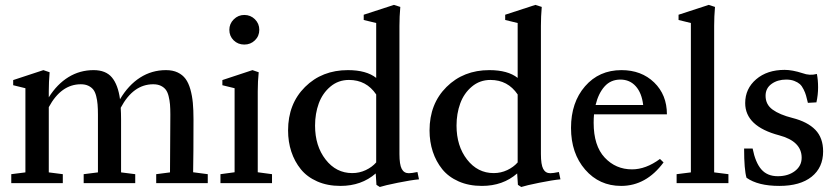

<svg xmlns="http://www.w3.org/2000/svg" viewBox="-20 -746 3416 782"><path d="M25.9 0V-36.6L83.5 -43.9V-386.7L33.7 -398.9V-419.9L156.7 -460.4L182.1 -451.7Q178.7 -411.6 178.7 -374V-349.6Q212.4 -403.3 258.8 -431.9Q305.2 -460.4 361.3 -460.4Q411.1 -460.4 436 -430.4Q460.9 -400.4 468.8 -341.8Q502.9 -399.4 550.5 -429.9Q598.1 -460.4 656.2 -460.4Q683.6 -460.4 703.6 -450.9Q723.6 -441.4 735.8 -424.8Q748 -408.2 755.4 -382.1Q762.7 -356 765.4 -327.1Q768.1 -298.3 768.1 -259.8Q768.1 -114.7 766.6 -44.4L826.2 -36.6V0H616.2V-36.6L672.4 -43.9Q673.8 -273.9 673.8 -278.8Q673.8 -303.2 672.4 -320.6Q670.9 -337.9 666.7 -354.5Q662.6 -371.1 655 -380.9Q647.5 -390.6 634.8 -396.7Q622.1 -402.8 604 -402.8Q522.5 -402.8 471.7 -307.1Q473.1 -284.7 473.1 -259.8V-43.9L530.8 -36.6V0H320.8V-36.6L378.9 -43.9V-278.8Q378.9 -303.2 377.4 -320.6Q376 -337.9 371.8 -354.5Q367.7 -371.1 360.1 -380.9Q352.5 -390.6 339.8 -396.7Q327.1 -402.8 309.1 -402.8Q229 -402.8 178.7 -309.6V-43.9L235.8 -36.6V0Z M975.1 -564.5Q949.2 -564.5 931.6 -581.8Q914.1 -599.1 914.1 -624.5Q914.1 -649.4 932.1 -667.2Q950.2 -685.1 975.1 -685.1Q1000.5 -685.1 1018.3 -667.5Q1036.1 -649.9 1036.1 -624.5Q1036.1 -599.1 1018.3 -581.8Q1000.5 -564.5 975.1 -564.5ZM877.9 0V-36.6L935.5 -44.4V-386.7L885.7 -398.9V-419.9L1008.3 -460.4L1033.7 -451.7Q1029.8 -415 1029.8 -374V-44.4L1087.9 -36.6V0Z M1526.9 15.6 1513.2 6.8 1510.3 -39.6Q1452.1 11.2 1366.7 11.2Q1313.5 11.2 1272 -7.1Q1230.5 -25.4 1205.1 -56.9Q1179.7 -88.4 1166.5 -128.4Q1153.3 -168.5 1153.3 -214.8Q1153.3 -323.2 1222.4 -391.8Q1291.5 -460.4 1397 -460.4Q1472.2 -460.4 1512.2 -428.7V-652.3L1461.4 -664.6V-686L1584.5 -726.1L1610.4 -717.8Q1606.9 -678.7 1606.9 -640.6V-118.7Q1606.9 -75.7 1616.2 -58.1Q1625.5 -40.5 1645 -40.5Q1656.7 -40.5 1680.2 -45.4L1686.5 -15.6Q1654.8 -12.7 1600.3 -1.7Q1545.9 9.3 1526.9 15.6ZM1414.6 -41Q1443.8 -41 1469.7 -53.2Q1495.6 -65.4 1512.2 -84.5V-361.3Q1472.2 -420.4 1401.4 -420.4Q1357.9 -420.4 1325.7 -393.3Q1293.5 -366.2 1278.3 -324.7Q1263.2 -283.2 1263.2 -234.4Q1263.2 -151.4 1306.2 -96.2Q1349.1 -41 1414.6 -41Z M2103 15.6 2089.4 6.8 2086.4 -39.6Q2028.3 11.2 1942.9 11.2Q1889.6 11.2 1848.1 -7.1Q1806.6 -25.4 1781.2 -56.9Q1755.9 -88.4 1742.7 -128.4Q1729.5 -168.5 1729.5 -214.8Q1729.5 -323.2 1798.6 -391.8Q1867.7 -460.4 1973.1 -460.4Q2048.3 -460.4 2088.4 -428.7V-652.3L2037.6 -664.6V-686L2160.6 -726.1L2186.5 -717.8Q2183.1 -678.7 2183.1 -640.6V-118.7Q2183.1 -75.7 2192.4 -58.1Q2201.7 -40.5 2221.2 -40.5Q2232.9 -40.5 2256.3 -45.4L2262.7 -15.6Q2231 -12.7 2176.5 -1.7Q2122.1 9.3 2103 15.6ZM1990.7 -41Q2020 -41 2045.9 -53.2Q2071.8 -65.4 2088.4 -84.5V-361.3Q2048.3 -420.4 1977.5 -420.4Q1934.1 -420.4 1901.9 -393.3Q1869.6 -366.2 1854.5 -324.7Q1839.4 -283.2 1839.4 -234.4Q1839.4 -151.4 1882.3 -96.2Q1925.3 -41 1990.7 -41Z M2509.8 11.2Q2420.9 11.2 2363.3 -55.2Q2305.7 -121.6 2305.7 -225.1Q2305.7 -328.6 2362.8 -394.5Q2419.9 -460.4 2511.2 -460.4Q2592.3 -460.4 2644.3 -410.2Q2696.3 -359.9 2696.3 -280.3H2399.4Q2397.9 -263.7 2397.9 -246.1Q2397.9 -152.3 2442.9 -104.2Q2487.8 -56.2 2554.2 -56.2Q2610.4 -56.2 2668 -98.6L2682.6 -84.5Q2611.8 11.2 2509.8 11.2ZM2506.8 -421.9Q2467.3 -421.9 2442.1 -393.6Q2417 -365.2 2405.8 -318.4H2599.6Q2593.8 -367.7 2569.3 -394.8Q2544.9 -421.9 2506.8 -421.9Z M2735.8 0V-36.6L2793.9 -43.9V-652.3L2743.7 -664.6V-686L2866.7 -726.1L2892.1 -717.8Q2888.7 -678.7 2888.7 -640.6V-43.9L2946.8 -36.6V0Z M3154.3 11.2Q3067.4 11.2 3020.5 -22Q3010.7 -54.7 3010.7 -141.1H3045.4Q3056.6 -84 3080.8 -56.2Q3105 -28.3 3147.9 -28.3Q3189.9 -28.3 3217.5 -49.3Q3245.1 -70.3 3245.1 -103.5Q3245.1 -170.4 3153.8 -194.8Q3015.1 -231.4 3015.1 -326.2Q3015.1 -384.8 3059.8 -423.1Q3104.5 -461.4 3175.8 -461.4Q3207 -461.4 3249 -447.8Q3277.8 -437 3307.1 -444.8Q3312 -419.9 3312 -390.1Q3312 -359.9 3305.2 -329.1L3270.5 -327.1Q3266.1 -345.7 3262.9 -356.9Q3259.8 -368.2 3252.9 -382.1Q3246.1 -396 3237.5 -403.6Q3229 -411.1 3214.8 -416.5Q3200.7 -421.9 3182.1 -421.9Q3147 -421.9 3122.6 -404.3Q3098.1 -386.7 3098.1 -356Q3098.1 -320.3 3126.7 -299.6Q3155.3 -278.8 3207.5 -265.6Q3269 -250 3300.8 -217.3Q3332.5 -184.6 3332.5 -129.4Q3332.5 -63.5 3285.6 -26.1Q3238.8 11.2 3154.3 11.2Z"/></svg>

Font: Elstob 8pt Medium
Style: Regular
Weight: 500
Designer: Peter S. Baker
Version: Version 1.015